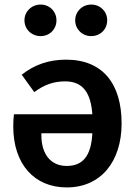

<svg xmlns="http://www.w3.org/2000/svg" viewBox="-20 -805 595 840"><path d="M158 -785C118 -785 87 -755 87 -716C87 -677 118 -647 158 -647C197 -647 227 -677 227 -716C227 -755 197 -785 158 -785ZM379 -785C340 -785 309 -755 309 -716C309 -677 340 -647 379 -647C419 -647 449 -677 449 -716C449 -755 419 -785 379 -785ZM269 -544C194 -544 130 -522 75 -478L130 -402C174 -435 216 -449 265 -449C338 -449 377 -405 384 -305H41C39 -289 38 -271 38 -252C38 -86 131 15 272 15C422 15 512 -99 512 -265C512 -438 430 -544 269 -544ZM272 -79C203 -79 161 -129 161 -214V-222H384C379 -121 341 -79 272 -79Z"/></svg>

Font: Fira Sans Medium
Style: Regular
Weight: 500
Designer: Carrois Corporate & Edenspiekermann AG
Foundry: Carrois Corporate GbR & Edenspiekermann AG
Version: Version 4.203